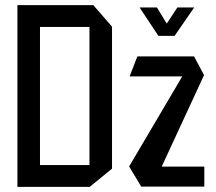

<svg xmlns="http://www.w3.org/2000/svg" viewBox="-20 -728 844 749"><path d="M136 -623V-708H344L417 -624V-623ZM48 1V-84H329V1ZM48 -84V-708H136V-84ZM329 1V-623H417V-70L330 1ZM486 -430V-431L516 -508H737L728 -430ZM602 -59 484 -78V-79L737 -508L776 -435ZM531 0 484 -78H777V0ZM598 -588 525 -698V-699H592L655 -596ZM599 -588 672 -699H737V-698L661 -588Z"/></svg>

Font: Foldit
Style: Regular
Weight: 400
Version: Version 1.003